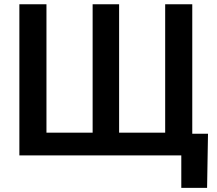

<svg xmlns="http://www.w3.org/2000/svg" viewBox="-20 -748 1042 924"><path d="M73.2 -727.5H203.6V-109.4H425.8V-727.5H553.2V-109.4H774.9V-727.5H905.3V0H73.2ZM852.5 156.2V0H812V-104.5H981L976.6 156.2Z"/></svg>

Font: Inter-SemiBold
Style: Regular
Weight: 600
Designer: Rasmus Andersson
Foundry: rsms
Version: Version 4.000;git-a52131595